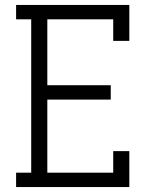

<svg xmlns="http://www.w3.org/2000/svg" viewBox="-20 -755 640 775"><path d="M45 0V-58H106V-677H45V-735H502V-590H437V-677H171V-411H427V-353H171V-58H437V-145H502V0Z"/></svg>

Font: Iosevka Slab Light Extended
Style: Regular
Weight: 300
Width: 7
Monospace: yes
Designer: Belleve Invis
Foundry: Belleve Invis
Version: Version 11.1.0; ttfautohint (v1.8.3)